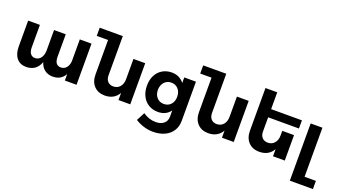

<svg xmlns="http://www.w3.org/2000/svg" viewBox="-71 -1448 4204 2361"><g transform="rotate(20 2031.5 -267.5)"><path d="M893 -538V0H740V-85Q691 6 582 6Q519 6 475 -27.5Q431 -61 413 -122Q390 -58 344.5 -26Q299 6 234 6Q153 6 108.5 -49Q64 -104 64 -200V-538H218V-244Q218 -192 239 -163Q260 -134 300 -134Q348 -135 375.5 -173.5Q403 -212 403 -272V-538H556V-244Q556 -134 638 -134Q682 -135 708.5 -166.5Q735 -198 740 -250V-538Z M1596 -538V0H1442V-93Q1414 -44 1368.5 -19Q1323 6 1263 6Q1174 6 1121.5 -49.5Q1069 -105 1069 -200V-650H921V-757H1223V-244Q1223 -193 1250 -164Q1277 -135 1324 -135Q1378 -136 1410 -174Q1442 -212 1442 -272V-538Z M2260 -538V-27Q2260 49 2224.5 105Q2189 161 2124 191.5Q2059 222 1973 222Q1908 222 1848 203Q1788 184 1739 152L1796 43Q1873 98 1963 98Q2029 98 2068 65Q2107 32 2107 -23V-106Q2080 -68 2039 -48Q1998 -28 1945 -28Q1876 -28 1822.5 -60.5Q1769 -93 1739.5 -152Q1710 -211 1710 -288Q1710 -364 1739.5 -421.5Q1769 -479 1822.5 -511Q1876 -543 1945 -543Q1997 -543 2038 -522.5Q2079 -502 2107 -465V-538ZM2107 -284Q2107 -346 2072 -385Q2037 -424 1981 -424Q1925 -424 1890 -385Q1855 -346 1854 -284Q1855 -222 1889.5 -183.5Q1924 -145 1981 -145Q2037 -145 2072 -183.5Q2107 -222 2107 -284Z M2950 -538V0H2796V-93Q2768 -44 2722.5 -19Q2677 6 2617 6Q2528 6 2475.5 -49.5Q2423 -105 2423 -200V-650H2275V-757H2577V-244Q2577 -193 2604 -164Q2631 -135 2678 -135Q2732 -136 2764 -174Q2796 -212 2796 -272V-538Z M3244 -430V-244Q3244 -193 3271.5 -164Q3299 -135 3346 -135Q3400 -136 3432 -174Q3464 -212 3464 -272V-333H3618V0H3464V-94Q3409 6 3284 6Q3195 6 3142.5 -49.5Q3090 -105 3090 -200V-757H3244V-537H3647V-430Z M3915 104H4063V211H3761V-538H3915Z"/></g></svg>

Font: Montserrat arm2 SemiBold
Style: Regular
Weight: 600
Designer: Julieta Ulanovsky
Foundry: Julieta Ulanovsky
Version: Version 6.000